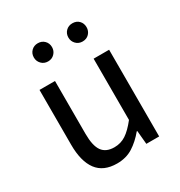

<svg xmlns="http://www.w3.org/2000/svg" viewBox="-166 -805 877 934"><g transform="rotate(-30 273.0 -338.0)"><path d="M223 12Q147 12 110.5 -37Q74 -86 74 -179V-487H161V-190Q161 -123 182.5 -93Q204 -63 251 -63Q287 -63 316 -82Q345 -101 378 -143V-487H465V0H393L386 -76H383Q350 -36 312 -12Q274 12 223 12ZM374 -586Q352 -586 337.5 -601Q323 -616 323 -637Q323 -659 337.5 -673.5Q352 -688 374 -688Q397 -688 411 -673.5Q425 -659 425 -637Q425 -616 411 -601Q397 -586 374 -586ZM180 -586Q158 -586 143.5 -601Q129 -616 129 -637Q129 -659 143.5 -673.5Q158 -688 180 -688Q202 -688 216.5 -673.5Q231 -659 231 -637Q231 -616 216.5 -601Q202 -586 180 -586Z"/></g></svg>

Font: Assistant ExtraLight Medium
Style: Regular
Weight: 500
Version: Version 3.000